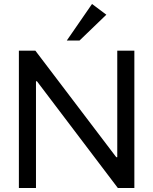

<svg xmlns="http://www.w3.org/2000/svg" viewBox="-20 -946 771 966"><path d="M570 -155V-691H656V0H573L166 -537H161V0H75V-691H158L565 -155ZM380 -742H316L443 -926L515 -872Z"/></svg>

Font: Average Sans
Style: Regular
Weight: 400
Designer: Eduardo Rodriguez Tunni
Foundry: Eduardo Rodriguez Tunni
Version: Version 1.002